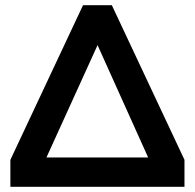

<svg xmlns="http://www.w3.org/2000/svg" viewBox="-20 -720 752 740"><path d="M300 -700H411L691 -104V0H20V-104ZM356 -546 159 -113H551Z"/></svg>

Font: Albert Sans
Style: Bold
Weight: 700
Designer: Andreas Rasmussen
Foundry: a.Foundry
Version: Version 1.025